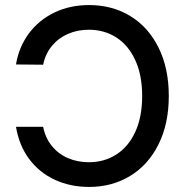

<svg xmlns="http://www.w3.org/2000/svg" viewBox="-20 -737 743 767"><path d="M335 -88.9Q396.5 -88.9 444.8 -119.9Q493.2 -150.9 520.5 -210.4Q547.9 -270 547.9 -353.5Q547.9 -437 520.3 -496.8Q492.7 -556.6 444.6 -587.4Q396.5 -618.2 335 -618.2Q290 -618.2 252 -601.8Q213.9 -585.4 187.7 -554Q161.6 -522.5 152.3 -478.5L43.9 -479.5Q55.2 -548.8 95 -602.8Q134.8 -656.7 197 -686.8Q259.3 -716.8 335.9 -716.8Q428.2 -716.8 500.5 -672.9Q572.8 -628.9 613.5 -546.6Q654.3 -464.4 654.3 -353.5Q654.3 -242.7 613.3 -160.4Q572.3 -78.1 500 -34.2Q427.7 9.8 335.9 9.8Q261.2 9.8 199.2 -18.8Q137.2 -47.4 96.7 -101.6Q56.2 -155.8 43.9 -230.5H152.3Q161.1 -186 187 -154.1Q212.9 -122.1 251.2 -105.5Q289.6 -88.9 335 -88.9Z"/></svg>

Font: Pretendard GOV Medium
Style: Regular
Weight: 500
Designer: Base glyphs from Inter by Rasmus Andersson; Hangeul glyphs from Noto Sans CJK(Source Han Sans) by Jang Soo-young and Kan
Foundry: Kil Hyung-jin
Version: Version 1.309